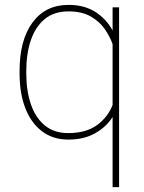

<svg xmlns="http://www.w3.org/2000/svg" viewBox="-20 -558 587 781"><path d="M59.6 -259.3V-269.5Q59.6 -394.5 112.1 -466.3Q164.6 -538.1 258.8 -538.1Q323.2 -538.1 367.9 -509.5Q412.6 -481 438 -434.1V-528.3H464.4V203.1H438V-82Q413.1 -42.5 367.7 -16.4Q322.3 9.8 257.8 9.8Q195.3 9.8 150.9 -23.9Q106.4 -57.6 83 -118.2Q59.6 -178.7 59.6 -259.3ZM86.9 -269.5V-259.3Q86.9 -189 105.5 -134.3Q124 -79.6 161.9 -48.1Q199.7 -16.6 257.3 -16.6Q330.1 -16.6 374.8 -49.3Q419.4 -82 438 -131.3V-378.4Q427.7 -408.2 406.7 -439Q385.7 -469.7 349.6 -490.7Q313.5 -511.7 258.3 -511.7Q200.2 -511.7 162.1 -480.5Q124 -449.2 105.5 -394.5Q86.9 -339.8 86.9 -269.5Z"/></svg>

Font: Vazirmatn RD Thin
Style: Regular
Weight: 100
Designer: Saber Rastikerdar
Foundry: Saber Rastikerdar
Version: Version 32.102